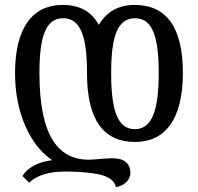

<svg xmlns="http://www.w3.org/2000/svg" viewBox="-20 -566 803 779"><path d="M450 193C482 189 509 165 509 136C509 98 485 76 436 76C409 76 361 82 339 82C222 81 140 -5 140 -269C140 -417 165 -492 236 -492C308 -492 333 -417 333 -269C333 -81 399 10 528 10C649 10 722 -81 722 -269C722 -456 655 -546 526 -546C463 -546 413 -520 381 -465C351 -520 302 -546 234 -546C114 -546 41 -456 41 -269C41 -107 103 25 192 84C136 90 92 114 71 148L98 175C135 142 181 130 250 130C295 130 354 134 392 144C426 154 446 170 450 193ZM527 -42C456 -42 431 -121 431 -269C431 -417 456 -492 528 -492C599 -492 624 -417 624 -269C624 -121 598 -42 527 -42Z"/></svg>

Font: Noto Serif Georgian ExtraCondensed Semi
Style: Regular
Weight: 600
Width: 3
Designer: Monotype Design Team
Foundry: Monotype Imaging Inc.
Version: Version 1.901